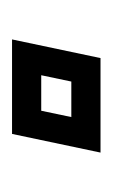

<svg xmlns="http://www.w3.org/2000/svg" viewBox="46 -233 187 319"><g transform="rotate(90 139.5 -73.5)"><path d="M45.5 0 76.5 -147H233.5L202.5 0ZM105 -48.5H164L174.5 -98.5H115.5Z"/></g></svg>

Font: Tourney Thin Medium
Style: Italic
Weight: 500
Italic angle: -12°
Version: Version 1.015